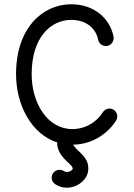

<svg xmlns="http://www.w3.org/2000/svg" viewBox="-20 -666 629 900"><path d="M461.9 -139.6C435.5 -97.2 384.8 -61 318.8 -61C203.1 -61 128.4 -181.6 128.4 -318.4C128.4 -490.7 217.8 -572.8 314 -572.8C384.8 -572.8 430.2 -532.2 439.9 -480C443.4 -462.9 458 -450.2 476.1 -450.2C500 -450.2 516.1 -472.7 512.2 -493.7C496.6 -578.1 421.9 -646 314 -646C178.7 -646 55.2 -533.7 55.2 -318.4C55.2 -174.3 127 -37.1 248 1.5C247.6 23.9 254.9 44.9 269 63.5C297.4 100.1 320.8 108.9 320.8 125C320.8 132.3 295.9 147.5 279.8 136.2C273.4 131.8 266.6 129.9 258.8 129.9C238.8 129.9 222.2 146.5 222.2 166.5C222.2 179.2 228 189.9 237.8 196.8C301.8 241.2 394 192.9 394 125C394 69.8 352.5 51.8 326.7 18.6C325.2 16.6 323.7 14.6 322.8 12.2C415.5 10.7 487.8 -42.5 524.4 -101.6C527.8 -106.9 529.8 -113.8 529.8 -120.6C529.8 -140.6 513.2 -157.2 493.2 -157.2C480 -157.2 468.3 -149.9 461.9 -139.6Z"/></svg>

Font: Velvelyne
Style: Regular
Weight: 400
Designer: Manon Van der Borght et Mariel Nils
Foundry: Velvetyne
Version: Version 1.070;Glyphs 3.3.1 (3343)